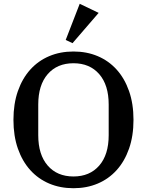

<svg xmlns="http://www.w3.org/2000/svg" viewBox="-20 -982 776 1014"><path d="M368 -50Q454 -50 504 -107.5Q554 -165 554 -268V-430Q554 -533 504 -590.5Q454 -648 368 -648Q282 -648 232 -590.5Q182 -533 182 -430V-268Q182 -165 232 -107.5Q282 -50 368 -50ZM368 12Q298 12 240 -12.5Q182 -37 140 -83.5Q98 -130 74.5 -197Q51 -264 51 -349Q51 -434 74.5 -501Q98 -568 140 -614.5Q182 -661 240 -685.5Q298 -710 368 -710Q438 -710 496 -685.5Q554 -661 596 -614.5Q638 -568 661.5 -501Q685 -434 685 -349Q685 -264 661.5 -197Q638 -130 596 -83.5Q554 -37 496 -12.5Q438 12 368 12ZM327 -771 401 -962 501 -914 363 -754Z"/></svg>

Font: IBM Plex Serif Medm
Style: Regular
Weight: 500
Designer: Mike Abbink, Paul van der Laan, Pieter van Rosmalen
Foundry: Bold Monday
Version: Version 3.001